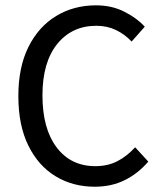

<svg xmlns="http://www.w3.org/2000/svg" viewBox="-20 -688 607 720"><path d="M335.4 12.2Q252.9 12.2 188.2 -27.1Q123.5 -66.4 86.2 -142.3Q48.8 -218.3 48.8 -327.6Q48.8 -436 86.7 -512Q124.5 -587.9 190.4 -627.9Q256.3 -668 340.3 -668Q399.4 -668 446.5 -644Q493.7 -620.1 522.9 -587.9L473.6 -532.2Q447.8 -559.6 414.8 -575.4Q381.8 -591.3 341.3 -591.3Q249.5 -591.3 194.3 -522.7Q139.2 -454.1 139.2 -330.6Q139.2 -205.6 192.4 -135.3Q245.6 -64.9 337.4 -64.9Q383.8 -64.9 419.7 -83.3Q455.6 -101.6 486.8 -135.7L536.1 -82Q497.6 -37.1 447.8 -12.5Q397.9 12.2 335.4 12.2Z"/></svg>

Font: Varta Medium
Style: Regular
Weight: 500
Designer: Joana Correia, Viktoriya Grabowska, Eben Sorkin
Foundry: Sorkin Type Co.
Version: Version 1.004